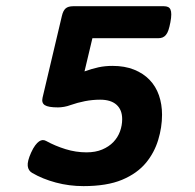

<svg xmlns="http://www.w3.org/2000/svg" viewBox="-20 -600 640 630"><path d="M85.4 -32.7Q72.8 -40 71 -55.4Q69.3 -70.8 82 -99.1Q88.9 -114.3 95.5 -123Q102.1 -131.8 108.2 -136Q114.3 -140.1 119.9 -140.4Q125.5 -140.6 130.9 -137.7Q161.1 -121.1 195.1 -110.6Q229 -100.1 263.7 -100.1Q293.5 -100.1 315.4 -109.4Q337.4 -118.7 352.1 -134Q366.7 -149.4 373.8 -168.9Q380.9 -188.5 380.9 -209Q380.9 -239.7 362.3 -256.3Q343.8 -272.9 308.6 -272.9Q283.7 -272.9 258.8 -268.1Q233.9 -263.2 211.9 -255.4Q201.7 -251.5 190.4 -249.5Q179.2 -247.6 170.4 -247.6Q138.7 -247.6 127.2 -254.9Q115.7 -262.2 119.6 -279.3L183.1 -547.9Q187 -564.9 195.3 -572.3Q203.6 -579.6 220.7 -579.6H517.6Q525.9 -579.6 531.2 -577.1Q536.6 -574.7 539.3 -568.8Q542 -563 542 -552.7Q542 -542.5 539.1 -526.9Q536.1 -511.2 532.7 -501.2Q529.3 -491.2 524.4 -485.4Q519.5 -479.5 513.4 -477.1Q507.3 -474.6 499 -474.6H283.2L257.3 -365.7Q281.7 -374.5 303.2 -379.2Q324.7 -383.8 349.1 -383.8Q389.2 -383.8 419.7 -371.6Q450.2 -359.4 470.7 -338.1Q491.2 -316.9 501.5 -287.4Q511.7 -257.8 511.7 -223.6Q511.7 -182.1 499 -140.6Q486.3 -99.1 459.5 -66.4Q430.2 -30.8 380.4 -10Q330.6 10.7 253.9 10.7Q207 10.7 163.3 -1Q119.6 -12.7 85.4 -32.7Z"/></svg>

Font: Courier Prime
Style: Bold Italic
Weight: 700
Monospace: yes
Designer: Alan Dague-Greene
Foundry: Quote-Unquote Apps
Version: Version 1.202